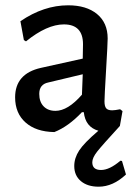

<svg xmlns="http://www.w3.org/2000/svg" viewBox="-20 -490 510 724"><path d="M352 214Q310 214 285 193Q260 172 260 136Q260 106 278.5 77.5Q297 49 351 3Q302 -11 296 -67H289Q238 -13 185 8Q116 7 76.5 -28Q37 -63 37 -123Q37 -212 134 -234L292 -269L293 -323Q293 -398 221 -398Q157 -398 78 -334L70 -339L57 -410Q145 -470 237 -470Q306 -470 346 -437Q386 -404 386 -345Q386 -327 380 -226Q374 -125 374 -108Q374 -89 380.5 -81.5Q387 -74 403 -74Q413 -74 433 -78L442 -71L432 -15Q365 58 346.5 81.5Q328 105 328 122Q328 151 361 151Q393 151 434 116L440 117L455 168Q406 214 352 214ZM292 -210 162 -179Q128 -172 128 -136Q128 -106 144.5 -89Q161 -72 189 -72Q236 -72 289 -133Z"/></svg>

Font: Alegreya Sans Medium
Style: Regular
Weight: 500
Designer: Juan Pablo del Peral
Foundry: Huerta Tipografica
Version: Version 2.007